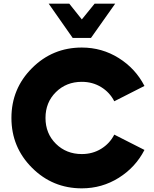

<svg xmlns="http://www.w3.org/2000/svg" viewBox="-20 -1020 840 1050"><path d="M377.5 -812.5 246.2 -1000H358.8L427.5 -913.8L497.5 -1000H610L477.5 -812.5ZM427.5 10Q267.5 10 155 -102.5Q42.5 -215 42.5 -375Q42.5 -535 155 -647.5Q267.5 -760 427.5 -760Q537.5 -760 629.4 -702.5Q721.2 -645 770 -550L605 -466.2Q580 -515 533.1 -543.8Q486.2 -572.5 427.5 -572.5Q342.5 -572.5 285.6 -516.2Q228.8 -460 228.8 -375Q228.8 -290 285.6 -233.8Q342.5 -177.5 427.5 -177.5Q486.2 -177.5 533.1 -206.2Q580 -235 605 -283.8L770 -200Q721.2 -105 629.4 -47.5Q537.5 10 427.5 10Z"/></svg>

Font: Now Black
Style: Regular
Weight: 900
Designer: Alfredo Marco Pradil
Foundry: Alfredo Marco Pradil
Version: Version 1.002;PS 001.002;hotconv 1.0.88;makeotf.lib2.5.64775